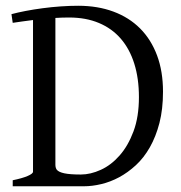

<svg xmlns="http://www.w3.org/2000/svg" viewBox="-20 -650 633 670"><path d="M221.2 -588.9Q196.8 -588.9 173.3 -587.4V-75.2Q173.3 -64.5 178.2 -57.6Q185.1 -49.3 204.6 -45.2Q224.1 -41 262.2 -41Q295.9 -41 331.8 -57.4Q367.7 -73.7 397.2 -107.2Q426.8 -140.6 445.8 -191.4Q464.8 -242.2 464.8 -311Q464.8 -376 448.7 -427.5Q432.6 -479 401.6 -514.9Q370.6 -550.8 325.2 -569.8Q279.8 -588.9 221.2 -588.9ZM548.8 -330.1Q548.8 -269 536.4 -220.9Q523.9 -172.9 502.9 -136Q481.9 -99.1 454.1 -73.5Q426.3 -47.9 395.8 -31.5Q365.2 -15.1 333.5 -7.6Q301.8 0 272.9 0H24.4V-21Q57.6 -27.8 76.4 -35.9Q95.2 -43.9 95.2 -50.8V-580.1Q75.7 -577.6 58.1 -575.2Q40.5 -572.8 24.4 -570.3L20 -600.6Q41.5 -606.4 69.6 -611.8Q97.7 -617.2 128.9 -621.3Q160.2 -625.5 192.1 -627.7Q224.1 -629.9 252.9 -629.9Q320.8 -629.9 375.5 -609.6Q430.2 -589.4 468.8 -550.8Q507.3 -512.2 528.1 -456.5Q548.8 -400.9 548.8 -330.1Z"/></svg>

Font: Gentium
Style: Regular
Weight: 400
Designer: J. Victor Gaultney
Version: Version 1.03; 2011; OFL 1.1 release